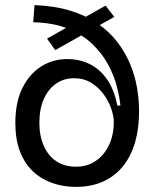

<svg xmlns="http://www.w3.org/2000/svg" viewBox="-20 -717 605 751"><path d="M277 14Q227 14 183.5 -1.5Q140 -17 108 -47.5Q76 -78 58 -125Q40 -172 40 -236Q40 -317 67.5 -372.5Q95 -428 141 -457Q187 -486 244 -486Q289 -486 328.5 -467.5Q368 -449 397 -409Q426 -369 439 -304H451Q448 -335 437.5 -377Q427 -419 404 -462.5Q381 -506 342.5 -543.5Q304 -581 247 -604.5Q190 -628 110 -630L115 -697Q194 -694 255.5 -675Q317 -656 362.5 -624.5Q408 -593 439 -552.5Q470 -512 489 -466.5Q508 -421 516 -373.5Q524 -326 524 -280Q524 -215 508.5 -161Q493 -107 462 -68Q431 -29 384.5 -7.5Q338 14 277 14ZM277 -65Q316 -65 344 -81Q372 -97 390 -122Q408 -147 416.5 -176.5Q425 -206 425 -234V-242Q425 -263 415 -292Q405 -321 385.5 -348Q366 -375 337 -393Q308 -411 269 -411Q230 -411 199.5 -390Q169 -369 151.5 -330Q134 -291 134 -237Q134 -186 151 -147Q168 -108 200 -86.5Q232 -65 277 -65ZM164 -566 393 -695 427 -651 196 -521Z"/></svg>

Font: Bricolage Grotesque 60pt
Style: Regular
Weight: 400
Version: Version 1.001;gftools[0.9.33.dev8+g029e19f]